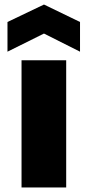

<svg xmlns="http://www.w3.org/2000/svg" viewBox="-20 -827 387 847"><path d="M75 0H272V-561H75ZM333 -730 174 -807 13 -730V-599L174 -679L333 -599Z"/></svg>

Font: SVN-Poppins ExtraBold
Style: Regular
Weight: 800
Designer: Ninad Kale (Devanagari), Jonny Pinhorn (Latin)
Foundry: Indian Type Foundry
Version: Version 3.002 2017; ttfautohint (v1.8.3)